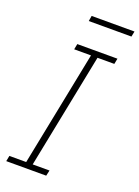

<svg xmlns="http://www.w3.org/2000/svg" viewBox="-161 -930 724 998"><g transform="rotate(20 201.5 -430.5)"><path d="M7 0 13 -31H106L233 -667H140L146 -698H368L362 -667H269L142 -31H235L228 0ZM166 -861H403L397 -831H161Z"/></g></svg>

Font: IBM Plex Sans Condensed ExtraLight
Style: Italic
Weight: 200
Width: 3
Italic angle: -11°
Designer: Mike Abbink, Paul van der Laan, Pieter van Rosmalen
Foundry: Bold Monday
Version: Version 1.3